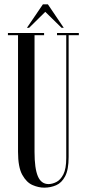

<svg xmlns="http://www.w3.org/2000/svg" viewBox="-20 -852 401 884"><path d="M183.5 12Q157.5 12 129.8 0Q102 -12 82.5 -47.2Q63 -82.5 63 -153V-690H16.5V-700H183V-690H139V-152Q139 -77 154.2 -40.8Q169.5 -4.5 203.5 -4.5Q220.5 -4.5 239.5 -14Q258.5 -23.5 271.8 -49.2Q285 -75 285 -124.5V-690H242.5V-700H343V-690H296V-129Q296 -71 280 -40.5Q264 -10 238.2 1Q212.5 12 183.5 12ZM104 -724 177.5 -832H200.5L273.5 -724H263.5L188.5 -797.5L114 -724Z"/></svg>

Font: Imbue 100pt
Style: Regular
Weight: 400
Designer: Tyler Finck
Foundry: Etcetera Type Company
Version: Version 1.102; ttfautohint (v1.8.3)